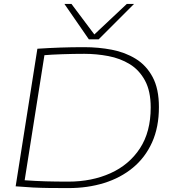

<svg xmlns="http://www.w3.org/2000/svg" viewBox="-20 -951 880 981"><path d="M330 10Q275 10 232 9.5Q189 9 148.5 7Q108 5 60 1L171 -702Q232 -706 289 -708Q346 -710 410 -710Q483 -710 551 -697Q619 -684 673.5 -650.5Q728 -617 760 -557Q792 -497 792 -404Q792 -301 757 -223.5Q722 -146 659 -94Q596 -42 512 -16Q428 10 330 10ZM329 -23Q449 -23 544.5 -66Q640 -109 695 -193Q750 -277 750 -402Q750 -486 720.5 -540Q691 -594 642.5 -623.5Q594 -653 533.5 -664.5Q473 -676 411 -676Q356 -676 298 -674Q240 -672 207 -669L106 -30Q162 -26 213 -24.5Q264 -23 329 -23ZM665 -931 484 -750H434L309 -931H345L462 -775L628 -931Z"/></svg>

Font: Georama Extended ExtraLight
Style: Italic
Weight: 200
Width: 7
Italic angle: -9°
Designer: Jean-Baptiste Levee
Foundry: Production Type
Version: Version 1.000